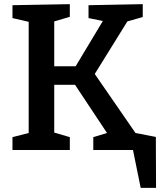

<svg xmlns="http://www.w3.org/2000/svg" viewBox="-20 -722 781 924"><path d="M730 -63 731 182H657L620 0H429V-62L495 -82L341 -314H241V-84L316 -62V0H40V-62L118 -82V-617L40 -635V-697L316 -702V-641L241 -619V-403H344L475 -621L406 -635V-697L667 -702V-640L593 -619L436 -366L632 -82Z"/></svg>

Font: Bitter Pro SemiBold
Style: Regular
Weight: 600
Designer: Sol Matas, and Bitter project Authors
Foundry: Sol Matas
Version: Version 1.010